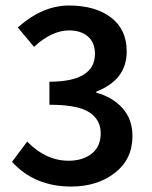

<svg xmlns="http://www.w3.org/2000/svg" viewBox="-20 -668 553 700"><path d="M240.2 12.2Q105.5 12.2 23.9 -78.1L79.1 -151.9Q147 -82 230 -82Q281.7 -82 314.5 -107.9Q347.2 -133.8 347.2 -182.6Q347.2 -231.4 305.2 -258.8Q263.2 -286.1 160.2 -286.1V-370.1Q326.2 -370.1 326.2 -472.2Q326.2 -512.2 300.8 -534.7Q275.4 -557.1 231.9 -557.1Q168.9 -557.1 104 -497.1L44.9 -567.9Q134.8 -647.9 231.4 -647.9Q328.1 -647.9 385.7 -603.5Q442.4 -559.1 441.9 -480Q441.9 -377 331.1 -334V-330.1Q390.6 -314 426.8 -273.4Q462.9 -232.9 462.9 -171.9Q462.9 -87.9 399.4 -38.1Q335.9 11.7 240.2 12.2Z"/></svg>

Font: SourceSansPro-Semibold
Style: Regular
Weight: 600
Designer: Paul D. Hunt
Foundry: Adobe Systems Incorporated
Version: Version 2.020;PS 2.0;hotconv 1.0.86;makeotf.lib2.5.63406